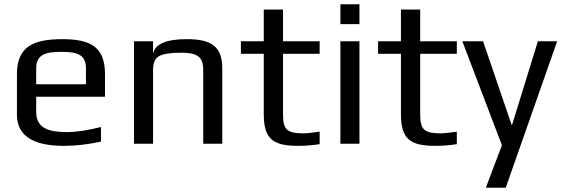

<svg xmlns="http://www.w3.org/2000/svg" viewBox="-20 -679 2658 907"><path d="M274 -494C137 -494 60 -458 60 -329V-138C60 -39 134 10 282 10C339 10 397 3 457 -10V-79C394 -63 340 -55 294 -55C212 -55 151 -73 151 -149V-222H476V-329C476 -458 407 -494 274 -494ZM269 -434C342 -434 386 -423 386 -357V-281H151V-357C151 -423 198 -434 269 -434Z M862 -494C765 -494 712 -471 703 -425V-484H613V0H703V-350C703 -381 712 -402 730 -413C748 -424 783 -430 836 -430C859 -430 878 -428 893 -424C927 -414 940 -391 940 -350V0H1030V-355C1030 -461 977 -494 862 -494Z M1317 -136V-425H1490V-484H1317V-634H1226V-484H1118V-425H1226V-141C1226 -22 1269 10 1389 10C1424 10 1458 7 1490 2V-57C1453 -52 1429 -49 1418 -49C1341 -49 1317 -62 1317 -136Z M1678 -565V-659H1588V-565ZM1678 0V-484H1588V0Z M1965 -136V-425H2138V-484H1965V-634H1874V-484H1766V-425H1874V-141C1874 -22 1917 10 2037 10C2072 10 2106 7 2138 2V-57C2101 -52 2077 -49 2066 -49C1989 -49 1965 -62 1965 -136Z M2612 -484H2521L2399 -89H2397L2262 -484H2164L2351 7L2275 208H2369Z"/></svg>

Font: Gamestation Text
Style: Bold
Weight: 400
Designer: Jonas Hecksher
Foundry: Jonas Hecksher, Playtypeª, e-types AS
Version: Version 1.003